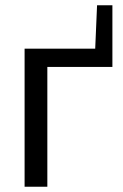

<svg xmlns="http://www.w3.org/2000/svg" viewBox="-20 -706 465 726"><path d="M73 0H159V-453H405V-686H347L340 -522H73Z"/></svg>

Font: Raleway Med
Style: Regular
Weight: 500
Designer: Matt McInerney, Pablo Impallari, Rodrigo Fuenzalida
Foundry: Matt McInerney, Pablo Impallari, Rodrigo Fuenzalida
Version: Version 3.00 July 28, 2015